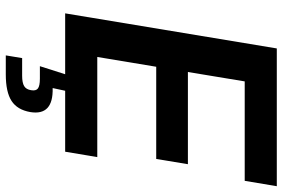

<svg xmlns="http://www.w3.org/2000/svg" viewBox="-176 -592 972 660"><g transform="rotate(90 310.0 -262.0)"><path d="M25.9 0 146.5 -727.5H620.1L601.6 -617.2H259.8L227.5 -421.9H544.4L526.4 -313H209.5L175.8 -110.4H520L501.5 0ZM170.4 204.1 179.7 147.9H240.2Q264.6 147.9 276.1 140.9Q287.6 133.8 290 117.2Q293 100.6 284.2 93.8Q275.4 86.9 250.5 86.9H207.5L242.2 -22H295.4L292 0L282.7 43Q378.4 40.5 365.2 120.1Q357.4 164.6 326.9 184.3Q296.4 204.1 235.8 204.1Z"/></g></svg>

Font: Inter Semi Bold
Style: Italic
Weight: 600
Italic angle: -9.39999°
Designer: Rasmus Andersson
Foundry: rsms
Version: Version 4.000;git-3c8e0fc